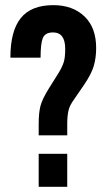

<svg xmlns="http://www.w3.org/2000/svg" viewBox="-20 -719 416 739"><path d="M128.9 -241.2Q128.9 -284.7 135.7 -311Q142.6 -337.9 168.9 -379.9L204.1 -436Q219.2 -460 225.6 -480.5Q231 -498.5 231 -530.8Q231 -594.2 184.1 -594.2Q153.3 -594.2 144.5 -571.8Q136.2 -550.8 136.2 -497.1H20Q20 -599.1 59.6 -648.9Q99.6 -699.2 185.1 -699.2Q260.3 -699.2 305.7 -655.3Q350.1 -612.3 350.1 -534.2Q350.1 -496.6 340.8 -464.8Q332 -435.1 305.2 -395L266.1 -337.9Q248 -313.5 243.7 -293.9Q238.8 -272.9 238.8 -242.2V-198.2H128.9ZM128.9 -127H238.8V0H128.9Z"/></svg>

Font: D-DIN Condensed
Style: DINCondensed-Bold
Weight: 700
Width: 3
Designer: Charles Nix
Foundry: Datto Inc.
Version: Version 1.10